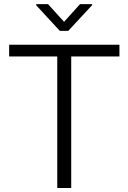

<svg xmlns="http://www.w3.org/2000/svg" viewBox="-20 -933 637 953"><path d="M333.5 0H264.2V-710.9H333.5ZM572.8 -652.8H25.4V-710.9H572.8ZM437.5 -907.7 318.8 -779.8H276.9L159.7 -906.7V-912.6H218.3L297.9 -824.7L377.4 -912.6H437.5Z"/></svg>

Font: Heebo Light
Style: Regular
Weight: 300
Designer: Oded Ezer
Foundry: Ezer Type House
Version: Version 3.100